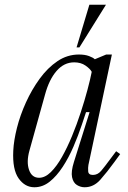

<svg xmlns="http://www.w3.org/2000/svg" viewBox="-20 -780 540 810"><path d="M125 10Q85 10 58.5 -27.5Q32 -65 36 -144Q38 -187 51.5 -240.5Q65 -294 89.5 -348Q114 -402 147.5 -448Q181 -494 222.5 -522Q264 -550 313 -550Q338 -550 355.5 -543.5Q373 -537 380 -530L428 -550H452L353 -84Q351 -73 352 -57.5Q353 -42 372 -42Q392 -42 406.5 -59Q421 -76 443 -106L470 -142L487 -130L463 -97Q431 -53 403 -21.5Q375 10 337 10Q320 10 304.5 0.5Q289 -9 284 -32.5Q279 -56 292 -97L358 -307H343L325 -253Q310 -208 290 -161.5Q270 -115 244.5 -76Q219 -37 189.5 -13.5Q160 10 125 10ZM145 -30Q170 -30 194.5 -54Q219 -78 241.5 -118Q264 -158 284 -206.5Q304 -255 320.5 -305.5Q337 -356 349 -401Q361 -446 367 -477Q360 -490 340.5 -503.5Q321 -517 293 -517Q250 -517 218.5 -480.5Q187 -444 170 -381L104 -144Q91 -97 102.5 -63.5Q114 -30 145 -30ZM303 -580 357 -760H427L315 -580Z"/></svg>

Font: Xanh Mono
Style: Italic
Weight: 400
Italic angle: -12°
Monospace: yes
Designer: Lam Bao, Duy Dao
Foundry: Yellow Type Foundry
Version: Version 3.101; ttfautohint (v1.8.3)